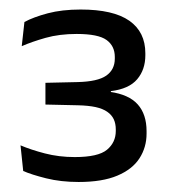

<svg xmlns="http://www.w3.org/2000/svg" viewBox="-20 -728 348 393"><path d="M141 -355.5Q104.5 -355.5 74.5 -363Q44.5 -370.5 27.5 -378L22 -430.5Q43 -421.5 71.8 -414Q100.5 -406.5 133 -406.5Q181 -406.5 199 -421.5Q217 -436.5 217 -460V-463Q217 -475 212.8 -484Q208.5 -493 199.5 -499.2Q190.5 -505.5 175.8 -508.8Q161 -512 139.5 -512.5L73 -514V-558.5L139 -560Q180 -561 197.5 -573.2Q215 -585.5 215 -608V-611.5Q215 -634 198 -646.2Q181 -658.5 137 -658.5Q101.5 -658.5 73.2 -650.5Q45 -642.5 24.5 -633.5L30 -683Q48.5 -693 77.8 -700.8Q107 -708.5 145 -708.5Q212 -708.5 244.8 -685.5Q277.5 -662.5 277.5 -619V-615Q277.5 -585.5 260.8 -565.8Q244 -546 207 -541.5L206.5 -535L205 -540Q244 -534.5 262 -514.2Q280 -494 280 -459.5V-454.5Q280 -426.5 265.5 -404Q251 -381.5 220.2 -368.5Q189.5 -355.5 141 -355.5Z"/></svg>

Font: Anek Telugu
Style: Regular
Weight: 400
Designer: Omkar Bhoir (Telugu), Yesha Goshar (Latin)
Foundry: Ek Type
Version: Version 1.003